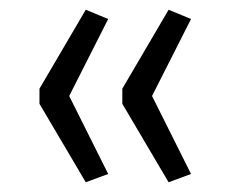

<svg xmlns="http://www.w3.org/2000/svg" viewBox="-20 -464 461 394"><path d="M156 -90 61 -251V-282L156 -444L202 -425L122 -267L202 -107ZM326 -90 231 -251V-282L326 -444L372 -425L292 -267L372 -107Z"/></svg>

Font: Nunito Sans 11pt Light
Style: Regular
Weight: 300
Version: Version 3.101;gftools[0.9.27]